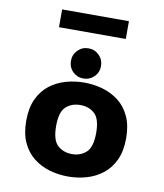

<svg xmlns="http://www.w3.org/2000/svg" viewBox="-96 -964 901 1053"><g transform="rotate(10 355.0 -437.5)"><path d="M354.5 11Q301.5 11 251.8 -3.2Q202 -17.5 162.2 -48.5Q122.5 -79.5 99.2 -129.5Q76 -179.5 76 -251Q76 -322.5 99.2 -372.2Q122.5 -422 162 -452.8Q201.5 -483.5 251.2 -497.8Q301 -512 354.5 -512Q407 -512 456.8 -497.8Q506.5 -483.5 546.2 -452.8Q586 -422 609.2 -372Q632.5 -322 632.5 -251Q632.5 -179.5 609.2 -129.5Q586 -79.5 546.2 -48.5Q506.5 -17.5 456.8 -3.2Q407 11 354.5 11ZM354.5 -114Q402 -114 433.8 -143.2Q465.5 -172.5 465.5 -251Q465.5 -329.5 433.8 -358.2Q402 -387 354.5 -387Q306 -387 274.2 -358.2Q242.5 -329.5 242.5 -251Q242.5 -172 274.5 -143Q306.5 -114 354.5 -114ZM344 -533Q309 -533 284.8 -557.2Q260.5 -581.5 260.5 -616.5Q260.5 -652 284.8 -676.5Q309 -701 344 -701Q379 -701 403.5 -676.5Q428 -652 428 -616.5Q428 -581.5 403.5 -557.2Q379 -533 344 -533ZM164 -886H536V-787H164Z"/></g></svg>

Font: League Mono
Style: Bold
Weight: 700
Width: 6
Designer: Tyler Finck
Foundry: The League of Moveable Type / Tyler Finck
Version: Version 2.300;RELEASE